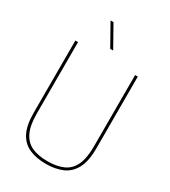

<svg xmlns="http://www.w3.org/2000/svg" viewBox="-239 -1121 1098 1241"><g transform="rotate(30 310.0 -500.0)"><path d="M321 -846ZM321 -846H299L209 -1006H231ZM310 6Q237 6 184.5 -17.5Q132 -41 104.5 -95Q77 -149 77 -243V-780H97V-246Q97 -159 121.5 -108Q146 -57 193 -35.5Q240 -14 310 -14Q378 -14 426 -35Q474 -56 498.5 -107Q523 -158 523 -246V-780H543V-243Q543 -148 513.5 -93.5Q484 -39 431.5 -16.5Q379 6 310 6Z"/></g></svg>

Font: Tanohe Sans Thin
Style: Regular
Weight: 100
Designer: Village Type and Design LLC & Cristiano Sobral
Foundry: Cooper Hewitt Smithsonian Design Museum
Version: Version 1.00;September 29, 2021;FontCreator 13.0.0.2655 64-b